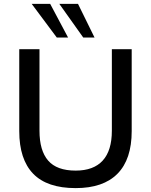

<svg xmlns="http://www.w3.org/2000/svg" viewBox="-20 -958 775 987"><path d="M369 9Q222 9 150.5 -65Q79 -139 79 -284V-705H183V-286Q183 -184 227.5 -132.5Q272 -81 369 -81Q461 -81 508 -132.5Q555 -184 555 -286V-705H657V-284Q657 -139 584 -65Q511 9 369 9ZM408 -765 285 -938H381L466 -765ZM272 -765 143 -938H238L330 -765Z"/></svg>

Font: Mulish ExtraLight SemiBold
Style: Regular
Weight: 600
Version: Version 3.603